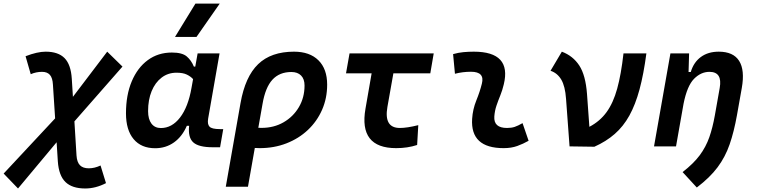

<svg xmlns="http://www.w3.org/2000/svg" viewBox="-94 -815 4215 1069"><path d="M6.3 234.4 -73.7 151.4 212.9 -155.8 200.7 -343.8Q198.7 -381.3 183.8 -398.2Q168.9 -415 140.1 -415Q106.9 -415 77.1 -401.9L48.3 -502Q113.8 -527.3 160.2 -527.3Q230 -527.3 265.4 -491.5Q300.8 -455.6 305.7 -376.5L312 -275.9L502.9 -527.3L587.9 -444.3L320.3 -139.2L332 50.8Q334.5 87.9 351.1 105Q367.7 122.1 400.4 122.1Q432.6 122.1 465.8 106.4L496.1 204.6Q438.5 234.4 380.4 234.4Q307.6 234.4 270.5 198.5Q233.4 162.6 228 83.5L221.2 -22.9Z M993.2 -444.3 1006.3 -517.6H1128.4L1064.9 -154.8Q1059.6 -123.5 1072.5 -109.9Q1085.4 -96.2 1129.9 -96.2H1148.9L1131.3 4.9H1090.8Q1012.2 4.9 982.2 -22.2Q952.1 -49.3 959 -114.7H946.3Q920.4 -54.7 874.8 -22.2Q829.1 10.3 770 10.3Q692.4 10.3 649.9 -40.5Q607.4 -91.3 607.4 -184.1Q607.4 -285.6 639.4 -361.8Q671.4 -438 728.8 -480.2Q786.1 -522.5 862.8 -522.5Q920.4 -522.5 945.8 -500.7Q971.2 -479 985.4 -444.3ZM888.7 -410.2Q841.3 -410.2 805.7 -382.8Q770 -355.5 750.2 -307.4Q730.5 -259.3 730.5 -196.3Q730.5 -151.4 749.3 -126.7Q768.1 -102.1 801.8 -102.1Q863.3 -102.1 908.4 -160.6Q953.6 -219.2 972.2 -325.7L981 -374.5Q967.8 -389.2 946.3 -399.7Q924.8 -410.2 888.7 -410.2ZM880.4 -609.4 994.1 -794.9H1129.4L1000 -609.4Z M1543 -527.3Q1630.4 -527.3 1679 -479.2Q1727.5 -431.2 1727.5 -343.8Q1727.5 -268.1 1699.2 -203.6Q1670.9 -139.2 1620.1 -91.3Q1569.3 -43.5 1500.7 -16.8Q1432.1 9.8 1351.6 9.8Q1338.4 9.8 1324.7 8.8L1286.6 224.6H1163.1L1245.1 -240.7Q1271 -388.2 1343.3 -457.8Q1415.5 -527.3 1543 -527.3ZM1367.7 -236.3 1344.2 -103.5Q1353 -103 1362.3 -103Q1430.7 -103 1484.6 -134Q1538.6 -165 1570.1 -218.5Q1601.6 -272 1601.6 -338.9Q1601.6 -375 1582.3 -394.5Q1563 -414.1 1528.3 -414.1Q1461.9 -414.1 1422.6 -371.1Q1383.3 -328.1 1367.7 -236.3Z M2111.8 9.8Q1902.3 9.8 1940.9 -210L1975.1 -406.7H1832.5L1852.1 -517.6H2320.8L2301.8 -406.7H2096.2L2063 -219.7Q2042.5 -102.5 2132.3 -102.5Q2172.4 -102.5 2234.9 -118.2L2228.5 -7.8Q2175.3 9.8 2111.8 9.8Z M2815.4 -129.4 2849.1 -31.2Q2819.3 -14.2 2786.1 -2.2Q2752.9 9.8 2710 9.8Q2524.4 9.8 2534.7 -153.3Q2538.1 -206.5 2558.1 -255.9Q2578.1 -305.2 2588.9 -349.1Q2606 -415.5 2528.3 -415.5Q2481.9 -415.5 2439 -404.3L2428.7 -513.7Q2457.5 -522 2486.3 -524.7Q2515.1 -527.3 2543.9 -527.3Q2755.4 -527.3 2710.9 -345.2Q2703.1 -312 2691.4 -283.4Q2679.7 -254.9 2670.2 -226.8Q2660.6 -198.7 2658.2 -166.5Q2653.8 -102.5 2729 -102.5Q2753.4 -102.5 2771.7 -108.6Q2790 -114.7 2815.4 -129.4Z M3077.1 0 3057.6 -264.2Q3052.7 -335.4 3030.8 -372.1Q3008.8 -408.7 2971.2 -420.9L3034.2 -527.3Q3096.2 -503.9 3131.3 -450.2Q3166.5 -396.5 3174.3 -291.5L3187.5 -108.9Q3246.1 -139.6 3283.2 -190.7Q3320.3 -241.7 3342.3 -321.3Q3364.3 -400.9 3377.4 -517.6H3504.9Q3489.7 -402.3 3466.8 -317.4Q3443.8 -232.4 3410.2 -171.6Q3376.5 -110.8 3328.6 -69.1Q3280.8 -27.3 3215.3 2Z M3547.4 0 3638.7 -517.6H3742.7L3739.7 -414.1H3752Q3768.1 -468.3 3808.3 -497.8Q3848.6 -527.3 3907.7 -527.3Q3988.8 -527.3 4021.2 -476.1Q4053.7 -424.8 4036.1 -325.2L4009.3 -174.3Q3992.7 -81.5 3968.5 -11.5Q3944.3 58.6 3901.4 116.2Q3858.4 173.8 3785.6 229L3706.5 143.1Q3767.1 96.2 3801.8 49.6Q3836.4 2.9 3855.2 -50.8Q3874 -104.5 3886.2 -173.3L3913.1 -325.2Q3929.2 -415 3856 -415Q3808.6 -415 3770.3 -376.2Q3731.9 -337.4 3711.9 -237.8L3669.9 0Z"/></svg>

Font: Cascadia Mono NF SemiBold
Style: Italic
Weight: 600
Italic angle: -10°
Monospace: yes
Designer: Aaron Bell
Foundry: Saja Typeworks
Version: Version 2404.023; ttfautohint (v1.8.4)